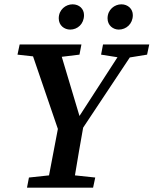

<svg xmlns="http://www.w3.org/2000/svg" viewBox="-20 -869 711 889"><path d="M448 -616 524 -604 348 -332 266 -606 348 -616 357 -663H71L61 -616L133 -608L248 -272L207 -57L114 -47L105 0H411L421 -47L327 -57C339 -131 352 -205 365 -278L581 -603L661 -616L671 -663H457ZM305 -732C339 -732 369 -758 369 -799C369 -828 347 -849 316 -849C285 -849 252 -825 252 -784C252 -751 278 -732 305 -732ZM530 -732C564 -732 595 -758 595 -799C595 -828 572 -849 542 -849C511 -849 478 -825 478 -784C478 -751 504 -732 530 -732Z"/></svg>

Font: Source Serif Pro Semibold
Style: Italic
Weight: 600
Italic angle: -12°
Designer: Frank Grießhammer
Foundry: Adobe Systems Incorporated
Version: Version 3.001;hotconv 1.0.111;makeotfexe 2.5.65597